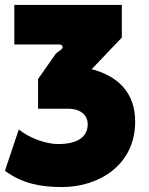

<svg xmlns="http://www.w3.org/2000/svg" viewBox="-36 -537 601 777"><path d="M215 220C363 220 511 132 511 -45C511 -164 439 -230 335 -257L457 -385V-517H22V-357H203C217 -357 223 -345 211 -336L190 -320L118 -217V-97H239C298 -97 319 -64 319 -35C319 20 274 46 199 46C151 46 83 22 40 -13L-16 154C55 207 132 220 215 220Z"/></svg>

Font: Finlandica Black
Style: Regular
Weight: 900
Designer: Niklas Ekholm, Juho Hiilivirta, Jaakko Suomalainen
Foundry: Helsinki Type Studio
Version: Version 2.000;Glyphs 3.2 (3202)